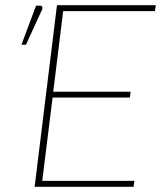

<svg xmlns="http://www.w3.org/2000/svg" viewBox="-20 -723 626 743"><path d="M63 0ZM583 -703 579.5 -680H224.5L186 -368H485.5L482.5 -345.5H183.5L143.5 -23H500L497 0H114L200.5 -703ZM63 -550 119.5 -701H136Q141.5 -701 143.5 -696Q145.5 -691 142 -684L80.5 -550Z"/></svg>

Font: Lato Thin
Style: Italic
Weight: 200
Italic angle: -7°
Designer: Lukasz Dziedzic
Foundry: tyPoland Lukasz Dziedzic
Version: Version 2.007; 2014-02-27